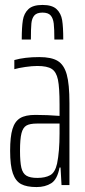

<svg xmlns="http://www.w3.org/2000/svg" viewBox="-20 -749 344 777"><path d="M21 -139Q21 -196 30.5 -227Q40 -258 61.5 -271Q83 -284 123 -284Q171 -284 221 -280V-326Q221 -395 214.5 -426.5Q208 -458 189.5 -470Q171 -482 131 -482Q110 -482 82.5 -478Q55 -474 38 -469V-506Q80 -518 139 -518Q188 -518 213.5 -502.5Q239 -487 250 -448Q261 -409 261 -332V0H229L225 -71H221Q212 -23 187.5 -7.5Q163 8 128 8Q88 8 65.5 -4Q43 -16 32 -47.5Q21 -79 21 -139ZM211 -87Q221 -136 221 -209V-249H130Q101 -249 87 -241Q73 -233 67 -210Q61 -187 61 -139Q61 -93 66.5 -70Q72 -47 87 -38Q102 -29 131 -29Q163 -29 183 -40Q203 -51 211 -87ZM236 -589H200Q200 -632 197.5 -653.5Q195 -675 185 -686.5Q175 -698 152 -698Q129 -698 119 -686.5Q109 -675 107 -654Q105 -633 105 -589H68Q68 -639 72.5 -667Q77 -695 95 -712Q113 -729 152 -729Q191 -729 209 -712Q227 -695 231.5 -667.5Q236 -640 236 -589Z"/></svg>

Font: Saira Ultra Condensed ExLight
Style: Regular
Weight: 200
Width: 1
Designer: Hector Gatti with collaboration of the Omnibus-Type team
Foundry: Omnibus-Type
Version: Version 1.001; ttfautohint (v1.8)